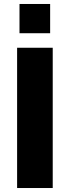

<svg xmlns="http://www.w3.org/2000/svg" viewBox="-20 -945 351 965"><path d="M66 0V-705H245V0ZM78 -778V-925H232V-778Z"/></svg>

Font: Nunito Sans 10pt SemiCondensed Black
Style: Regular
Weight: 900
Width: 4
Designer: Vernon Adams
Foundry: Vernon Adams
Version: Version 3.101;gftools[0.9.27]